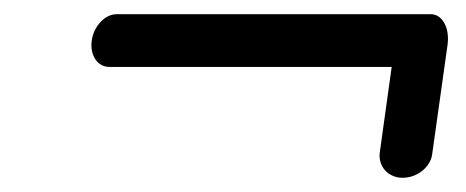

<svg xmlns="http://www.w3.org/2000/svg" viewBox="-20 -400 656 270"><path d="M530.8 -305.9C523.9 -256.4 514.1 -185.8 514.1 -185.8C511.4 -166.8 525.2 -150 546.1 -150C567 -150 585.3 -165.2 587.7 -182.8L609.3 -336.5C612.8 -361 601.8 -380 586.1 -380H143.6C128.1 -380 111.9 -363.8 109 -342.9C106.1 -322 117.5 -305.9 133.4 -305.9Z"/></svg>

Font: Hi.
Style: Tall Oblique
Weight: 400
Designer: Mew Too, Robert Jablonski
Foundry: Cannot Into Space Fonts
Version: Version 1.996